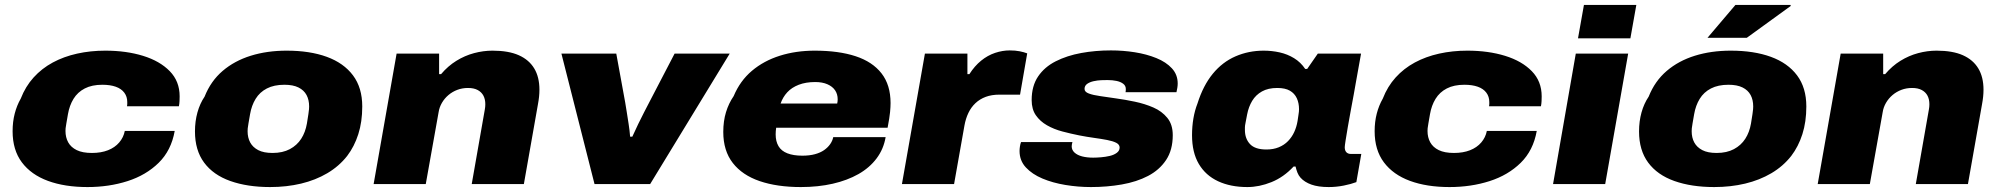

<svg xmlns="http://www.w3.org/2000/svg" viewBox="-20 -745 8089 777"><path d="M334 12Q242 12 174 -13Q106 -38 68.5 -88Q31 -138 31 -214Q31 -252 39.5 -285Q48 -318 64 -346Q83 -395 116 -431.5Q149 -468 193.5 -492Q238 -516 292 -528Q346 -540 406 -540Q491 -540 559 -519Q627 -498 667 -457Q707 -416 707 -355Q707 -346 706.5 -335.5Q706 -325 704 -315H494Q495 -319 495 -323.5Q495 -328 495 -332Q495 -354 483 -370Q471 -386 448.5 -394Q426 -402 394 -402Q352 -402 323 -387Q294 -372 277.5 -345Q261 -318 255 -283Q251 -259 248.5 -245.5Q246 -232 245.5 -226Q245 -220 245 -215Q245 -189 256 -169Q267 -149 290.5 -137.5Q314 -126 352 -126Q389 -126 417 -137Q445 -148 462.5 -168.5Q480 -189 485 -215H687Q673 -136 622 -86Q571 -36 496 -12Q421 12 334 12Z M1073 12Q981 12 912 -12.5Q843 -37 806 -87Q769 -137 769 -213Q769 -254 779 -290Q789 -326 808 -354Q833 -417 881 -458Q929 -499 995 -519.5Q1061 -540 1140 -540Q1234 -540 1302.5 -515Q1371 -490 1408.5 -440Q1446 -390 1446 -314Q1446 -252 1430 -202Q1414 -152 1385 -114Q1352 -72 1304.5 -44Q1257 -16 1198.5 -2Q1140 12 1073 12ZM1083 -126Q1124 -126 1153 -141.5Q1182 -157 1199 -183.5Q1216 -210 1222 -245Q1226 -270 1228 -283Q1230 -296 1230.5 -303Q1231 -310 1231 -314Q1231 -341 1220.5 -360.5Q1210 -380 1188 -391Q1166 -402 1131 -402Q1089 -402 1060 -387Q1031 -372 1014.5 -345Q998 -318 992 -283Q988 -259 985.5 -245.5Q983 -232 982.5 -225.5Q982 -219 982 -214Q982 -188 992.5 -168.5Q1003 -149 1025 -137.5Q1047 -126 1083 -126Z M1492 0 1585 -528H1757V-445H1765Q1793 -478 1827 -499Q1861 -520 1898.5 -530Q1936 -540 1973 -540Q2038 -540 2079.5 -521.5Q2121 -503 2142 -468Q2163 -433 2163 -382Q2163 -368 2161.5 -353.5Q2160 -339 2157 -323L2100 0H1889L1942 -302Q1943 -307 1943.5 -312.5Q1944 -318 1944 -323Q1944 -343 1936.5 -357.5Q1929 -372 1913.5 -380.5Q1898 -389 1874 -389Q1851 -389 1831 -381.5Q1811 -374 1795 -360.5Q1779 -347 1768.5 -329Q1758 -311 1755 -291L1703 0Z M2386 0 2252 -528H2474L2510 -331Q2513 -314 2516.5 -291Q2520 -268 2524 -243Q2528 -218 2530 -192H2539Q2551 -219 2563 -243.5Q2575 -268 2586.5 -290.5Q2598 -313 2608 -332L2710 -528H2933L2611 0Z M3221 12Q3125 12 3054.5 -12Q2984 -36 2945.5 -85.5Q2907 -135 2907 -211Q2907 -255 2918 -291Q2929 -327 2949 -356Q2975 -418 3023 -458.5Q3071 -499 3136 -519.5Q3201 -540 3277 -540Q3374 -540 3442.5 -517.5Q3511 -495 3547.5 -448Q3584 -401 3584 -328Q3584 -313 3582 -291.5Q3580 -270 3572 -228H3121Q3120 -222 3119.5 -214.5Q3119 -207 3119 -201Q3119 -173 3130.5 -153.5Q3142 -134 3166.5 -124.5Q3191 -115 3227 -115Q3256 -115 3278 -121Q3300 -127 3315 -137.5Q3330 -148 3339.5 -161.5Q3349 -175 3352 -190H3564Q3556 -142 3527.5 -104Q3499 -66 3454 -40.5Q3409 -15 3350 -1.5Q3291 12 3221 12ZM3139 -326H3368Q3369 -330 3369.5 -334.5Q3370 -339 3370 -343Q3370 -364 3359.5 -379.5Q3349 -395 3328.5 -404Q3308 -413 3279 -413Q3241 -413 3212.5 -402Q3184 -391 3166 -371.5Q3148 -352 3139 -326Z M3630 0 3723 -528H3895V-445H3903Q3924 -478 3950.5 -499.5Q3977 -521 4007 -531Q4037 -541 4066 -541Q4089 -541 4106.5 -537.5Q4124 -534 4137 -529L4108 -362H4025Q3993 -362 3969 -353Q3945 -344 3927.5 -327.5Q3910 -311 3899 -288Q3888 -265 3883 -237L3841 0Z M4395 12Q4343 12 4291.5 3.5Q4240 -5 4198.5 -22.5Q4157 -40 4131.5 -67.5Q4106 -95 4106 -134Q4106 -142 4107.5 -152Q4109 -162 4112 -170H4320Q4319 -166 4318 -161.5Q4317 -157 4317 -153Q4317 -138 4328.5 -127.5Q4340 -117 4359.5 -112Q4379 -107 4404 -107Q4417 -107 4435.5 -108.5Q4454 -110 4471 -114Q4488 -118 4499.5 -126.5Q4511 -135 4511 -148Q4511 -160 4497.5 -167Q4484 -174 4460.5 -178.5Q4437 -183 4408 -187Q4379 -191 4348 -197Q4313 -204 4279 -213Q4245 -222 4217 -238Q4189 -254 4172 -278.5Q4155 -303 4155 -340Q4155 -397 4181 -435.5Q4207 -474 4252.5 -497Q4298 -520 4355.5 -530.5Q4413 -541 4476 -541Q4525 -541 4572.5 -533.5Q4620 -526 4659.5 -510Q4699 -494 4722.5 -468.5Q4746 -443 4746 -407Q4746 -399 4744.5 -389.5Q4743 -380 4741 -372H4535Q4536 -378 4536 -380.5Q4536 -383 4536 -385Q4536 -398 4525.5 -406Q4515 -414 4498.5 -417.5Q4482 -421 4462 -421Q4452 -421 4437 -420.5Q4422 -420 4406 -416.5Q4390 -413 4379.5 -405.5Q4369 -398 4369 -385Q4369 -373 4386.5 -366.5Q4404 -360 4433 -356Q4462 -352 4495 -347Q4532 -342 4572.5 -333.5Q4613 -325 4647.5 -310Q4682 -295 4704 -268Q4726 -241 4726 -198Q4726 -138 4699 -97.5Q4672 -57 4626 -33Q4580 -9 4520 1.5Q4460 12 4395 12Z M5028 12Q4960 12 4909.5 -11.5Q4859 -35 4831.5 -81.5Q4804 -128 4804 -198Q4804 -233 4809.5 -265.5Q4815 -298 4826 -326Q4849 -399 4888 -446.5Q4927 -494 4980 -517Q5033 -540 5094 -540Q5127 -540 5158.5 -533Q5190 -526 5217 -509.5Q5244 -493 5262 -466H5270L5313 -528H5488L5467 -411Q5464 -393 5458.5 -363Q5453 -333 5446.5 -298.5Q5440 -264 5434.5 -231.5Q5429 -199 5425.5 -177Q5422 -155 5422 -149Q5422 -136 5428.5 -129Q5435 -122 5447 -122H5489L5469 -8Q5448 0 5418 6Q5388 12 5357 12Q5315 12 5287 2Q5259 -8 5243 -26Q5235 -35 5230.5 -46.5Q5226 -58 5223 -71H5215Q5175 -28 5125.5 -8Q5076 12 5028 12ZM5105 -140Q5133 -140 5155 -149Q5177 -158 5192.5 -174Q5208 -190 5217.5 -210.5Q5227 -231 5231 -255Q5233 -270 5234.5 -278.5Q5236 -287 5236.5 -293Q5237 -299 5237 -303Q5237 -328 5228 -347.5Q5219 -367 5200 -378Q5181 -389 5149 -389Q5112 -389 5087 -375Q5062 -361 5047.5 -337Q5033 -313 5027 -282Q5023 -260 5020.5 -248Q5018 -236 5018 -229.5Q5018 -223 5018 -219Q5018 -184 5038.5 -162Q5059 -140 5105 -140Z M5846 12Q5754 12 5686 -13Q5618 -38 5580.5 -88Q5543 -138 5543 -214Q5543 -252 5551.5 -285Q5560 -318 5576 -346Q5595 -395 5628 -431.5Q5661 -468 5705.5 -492Q5750 -516 5804 -528Q5858 -540 5918 -540Q6003 -540 6071 -519Q6139 -498 6179 -457Q6219 -416 6219 -355Q6219 -346 6218.5 -335.5Q6218 -325 6216 -315H6006Q6007 -319 6007 -323.5Q6007 -328 6007 -332Q6007 -354 5995 -370Q5983 -386 5960.5 -394Q5938 -402 5906 -402Q5864 -402 5835 -387Q5806 -372 5789.5 -345Q5773 -318 5767 -283Q5763 -259 5760.5 -245.5Q5758 -232 5757.5 -226Q5757 -220 5757 -215Q5757 -189 5768 -169Q5779 -149 5802.5 -137.5Q5826 -126 5864 -126Q5901 -126 5929 -137Q5957 -148 5974.5 -168.5Q5992 -189 5997 -215H6199Q6185 -136 6134 -86Q6083 -36 6008 -12Q5933 12 5846 12Z M6366 -590 6390 -725H6602L6578 -590ZM6265 0 6357 -528H6569L6476 0Z M6917 12Q6825 12 6756 -12.5Q6687 -37 6650 -87Q6613 -137 6613 -213Q6613 -254 6623 -290Q6633 -326 6652 -354Q6677 -417 6725 -458Q6773 -499 6839 -519.5Q6905 -540 6984 -540Q7078 -540 7146.5 -515Q7215 -490 7252.5 -440Q7290 -390 7290 -314Q7290 -252 7274 -202Q7258 -152 7229 -114Q7196 -72 7148.5 -44Q7101 -16 7042.5 -2Q6984 12 6917 12ZM6927 -126Q6968 -126 6997 -141.5Q7026 -157 7043 -183.5Q7060 -210 7066 -245Q7070 -270 7072 -283Q7074 -296 7074.5 -303Q7075 -310 7075 -314Q7075 -341 7064.5 -360.5Q7054 -380 7032 -391Q7010 -402 6975 -402Q6933 -402 6904 -387Q6875 -372 6858.5 -345Q6842 -318 6836 -283Q6832 -259 6829.5 -245.5Q6827 -232 6826.5 -225.5Q6826 -219 6826 -214Q6826 -188 6836.5 -168.5Q6847 -149 6869 -137.5Q6891 -126 6927 -126ZM6890 -592 7003 -725H7226L7227 -721L7049 -592Z M7336 0 7429 -528H7601V-445H7609Q7637 -478 7671 -499Q7705 -520 7742.5 -530Q7780 -540 7817 -540Q7882 -540 7923.5 -521.5Q7965 -503 7986 -468Q8007 -433 8007 -382Q8007 -368 8005.5 -353.5Q8004 -339 8001 -323L7944 0H7733L7786 -302Q7787 -307 7787.5 -312.5Q7788 -318 7788 -323Q7788 -343 7780.5 -357.5Q7773 -372 7757.5 -380.5Q7742 -389 7718 -389Q7695 -389 7675 -381.5Q7655 -374 7639 -360.5Q7623 -347 7612.5 -329Q7602 -311 7599 -291L7547 0Z"/></svg>

Font: Archivo SemiExpanded Black
Style: Italic
Weight: 900
Width: 6
Italic angle: -10°
Designer: Hector Gatti
Foundry: Omnibus-Type
Version: Version 2.001